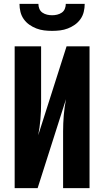

<svg xmlns="http://www.w3.org/2000/svg" viewBox="-20 -975 540 995"><path d="M56 0V-735H193V-441Q193 -399 189.5 -357Q186 -315 178 -274L325 -735H444V0H307V-294Q307 -336 310.5 -378Q314 -420 322 -461L175 0ZM250 -815Q229 -815 208.5 -817.5Q188 -820 168.5 -827.5Q149 -835 132 -847Q115 -859 103 -876Q91 -893 86 -913.5Q81 -934 81 -955H179Q179 -942 184 -929.5Q189 -917 200 -909.5Q211 -902 224 -899Q237 -896 250 -896Q263 -896 276 -899Q289 -902 300 -909.5Q311 -917 316 -929.5Q321 -942 321 -955H419Q419 -934 414 -913.5Q409 -893 397 -876Q385 -859 368 -847Q351 -835 331.5 -827.5Q312 -820 291.5 -817.5Q271 -815 250 -815Z"/></svg>

Font: Iosevka Curly Heavy
Style: Regular
Weight: 900
Monospace: yes
Designer: Belleve Invis
Foundry: Belleve Invis
Version: Version 22.1.2; ttfautohint (v1.8.4)